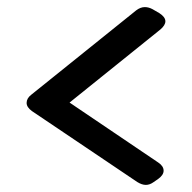

<svg xmlns="http://www.w3.org/2000/svg" viewBox="-20 -613 540 541"><path d="M367 -100Q380 -92 391 -92Q402 -92 413 -100L426 -109Q441 -120 441 -132Q441 -145 426 -155L176 -324L432 -530Q446 -542 446 -553Q446 -565 429 -576L410 -587Q399 -593 388 -593Q376 -593 364 -584L68 -346Q55 -336 55 -323Q55 -311 70 -300Z"/></svg>

Font: Yusei Magic
Style: Regular
Weight: 400
Designer: Tanukizamurai
Foundry: Yusei Magic Project
Version: Version 1.200